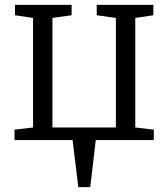

<svg xmlns="http://www.w3.org/2000/svg" viewBox="-20 -574 690 787"><path d="M301 193 277.5 0H39.5V-42.5L115.5 -51.5V-500.5L41.5 -511.5V-554H273.5V-511.5L195 -500.5V-51.5H455V-500.5L376.5 -511.5V-554H608.5V-511.5L534.5 -500.5V-51.5L610.5 -42.5V0H372.5L350 193Z"/></svg>

Font: Merriweather 20pt Light
Style: Regular
Weight: 300
Version: Version 2.100